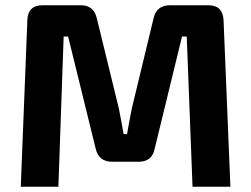

<svg xmlns="http://www.w3.org/2000/svg" viewBox="-20 -710 954 730"><path d="M626 -690C592 -690 571 -673 564 -641L481 -297C474 -264 469 -232 463 -200H450C444 -232 439 -264 432 -297L348 -641C340 -673 321 -690 288 -690H141C104 -690 85 -670 84 -633L59 0H202L222 -571H239L344 -144C352 -111 373 -95 407 -95H507C541 -95 561 -111 568 -144L672 -571H690L712 0H856L830 -633C828 -670 810 -690 773 -690Z"/></svg>

Font: SnT
Style: Bold
Weight: 700
Designer: Natanael Gama
Version: Version 1.001;PS 001.001;hotconv 1.0.70;makeotf.lib2.5.58329